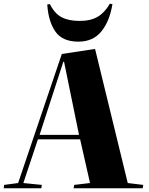

<svg xmlns="http://www.w3.org/2000/svg" viewBox="-20 -1008 798 1028"><path d="M489 -746 664 -28 747 -18 744 0H374L377 -18L462 -28L409 -262H183L105 -28L204 -18L201 0H0L2 -18L77 -28L311 -719ZM192 -286H403L323 -677H319ZM247 -986Q272 -936 309.5 -916Q347 -896 406 -896Q466 -896 503.5 -918.5Q541 -941 568 -988L582 -986Q567 -894 522.5 -839.5Q478 -785 400 -785Q314 -785 276.5 -839Q239 -893 233 -984Z"/></svg>

Font: Literata 72pt ExtraBold
Style: Italic
Weight: 800
Italic angle: -2°
Designer: Latin by Veronika Burian and Jose Scaglione. Greek by Irene Vlachou. Cyrillic by Vera Evstafieva
Foundry: TypeTogether
Version: Version 3.002